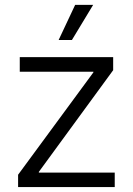

<svg xmlns="http://www.w3.org/2000/svg" viewBox="-20 -762 541 782"><path d="M53.7 0V-50.3L360.4 -467.3V-469.7H60.5V-529.3H440.9V-476.1L138.2 -62V-59.1H447.3V0ZM218.8 -599.1 286.1 -742.2H359.4L272.9 -599.1Z"/></svg>

Font: Inter 24pt Light
Style: Regular
Weight: 300
Designer: Rasmus Andersson
Foundry: rsms
Version: Version 4.001;git-66647c0bb